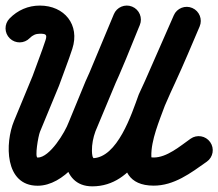

<svg xmlns="http://www.w3.org/2000/svg" viewBox="-43 -616 784 689"><path d="M63.6 -479.2C73.8 -489.7 85.3 -495 100 -495C121.6 -495 126.9 -492.1 120.4 -471.9C106.3 -428.3 88.9 -385.8 73.7 -342.5C73.7 -342.5 73.9 -343.1 74.2 -343.8C74.4 -344.4 74.7 -345 74.7 -345C52.2 -290.6 29.7 -236.2 7.2 -181.7C-25.2 -103.4 -27.4 50.5 92 50.5C186.6 50.5 269.2 -62.3 298.5 -142.7C298.5 -142.7 298.3 -142.2 298.1 -141.7C297.9 -141.3 297.7 -140.8 297.7 -140.8C317.9 -189.7 338.1 -238.7 358.2 -287.7C358.2 -287.7 358 -287.2 357.8 -286.7C357.6 -286.2 357.3 -285.6 357.3 -285.6C394.1 -364.6 426 -445.8 458.8 -526.5C469.4 -552.3 456.9 -581.8 431.1 -592.3C405.3 -602.8 375.8 -590.4 365.3 -564.5C333.1 -485.4 301.8 -405.7 265.8 -328.2C265.7 -328.2 265.5 -327.7 265.3 -327.2C265.1 -326.7 264.8 -326.2 264.8 -326.2C244.7 -277.2 224.5 -228.2 204.3 -179.2C204.3 -179.2 204.1 -178.7 203.9 -178.3C203.7 -177.8 203.5 -177.3 203.5 -177.3C190.7 -141.9 135.8 -50.5 92 -50.5C81.2 -50.5 94 -127.4 100.5 -143.2C123 -197.6 145.5 -252 168 -306.5C168 -306.5 168.2 -307.1 168.5 -307.7C168.7 -308.4 169 -309 169 -309C184.5 -353.1 202.1 -396.3 216.5 -440.8C244.6 -527.4 187.9 -596 100 -596C58.1 -596 20.3 -579.5 -8.8 -549.6C-28.3 -529.6 -27.8 -497.6 -7.8 -478.2C12.2 -458.7 44.2 -459.2 63.6 -479.2ZM365.5 -564.9C312.1 -437.1 258.8 -309.3 205.4 -181.5C205.4 -181.4 205.2 -180.9 205 -180.4C204.8 -179.8 204.5 -179.3 204.5 -179.3C176.1 -101.3 168.5 53 288.6 52.7C439.9 52.4 506.3 -122.7 549.3 -240.9C549.3 -240.9 548.9 -240 548.5 -239C548.1 -238 547.7 -237 547.7 -237C560.4 -264.7 573.2 -292.4 585.9 -320C585.9 -320 585.9 -320 585.9 -320C585.9 -320 585.9 -320 585.9 -320C616.6 -386.4 644.8 -453.9 673.5 -521.2C684.4 -546.8 672.4 -576.5 646.8 -587.4C621.1 -598.3 591.5 -586.4 580.5 -560.7C552.3 -494.4 524.4 -427.8 494.2 -362.3C494.2 -362.3 494.2 -362.3 494.2 -362.3C494.2 -362.3 494.2 -362.3 494.2 -362.3C481.4 -334.6 468.7 -307 456 -279.3C455.9 -279.3 455.6 -278.3 455.2 -277.4C454.8 -276.4 454.4 -275.5 454.4 -275.5C429.8 -208 378.6 -48.4 288.4 -48.3C287.6 -48.3 290.6 -46.5 292.4 -45.8C295.6 -44.6 289.7 -52 288.9 -55.3C287.5 -61.6 287 -68.2 286.9 -74.6C286.5 -98.2 291.4 -122.6 299.5 -144.7C299.5 -144.7 299.2 -144.2 299 -143.6C298.8 -143.1 298.6 -142.5 298.6 -142.5C352 -270.4 405.3 -398.2 458.7 -526C469.4 -551.8 457.3 -581.4 431.5 -592.1C405.8 -602.8 376.2 -590.7 365.5 -564.9ZM580.8 -561.3C538.8 -465.6 496.8 -370 454.8 -274.3C454.8 -274.3 454.5 -273.5 454.2 -272.8C453.9 -272 453.6 -271.3 453.5 -271.3C420.1 -179.4 328.2 49.2 507.7 50.2C581.6 50.6 641.6 4.9 699.1 -35.8C721.9 -51.8 727.3 -83.4 711.2 -106.1C695.2 -128.9 663.6 -134.3 640.9 -118.2C603.4 -91.8 556 -50.6 508.3 -50.8C503.8 -50.8 500.5 -51.3 496.2 -52.1C495.4 -52.3 497.6 -51.3 498.3 -50.7C500.2 -49 499.9 -49 501.1 -47.2C501.6 -46.5 500.7 -48.9 500.6 -49.7C500.4 -51.5 500.3 -53.2 500.1 -54.9C498.4 -112.6 529.2 -183.7 548.5 -236.7C548.5 -236.7 548.2 -236 547.8 -235.2C547.5 -234.4 547.2 -233.7 547.2 -233.7C589.2 -329.3 631.2 -425 673.2 -520.6C684.5 -546.2 672.8 -576 647.3 -587.2C621.8 -598.4 592 -586.8 580.8 -561.3Z"/></svg>

Font: FRB American Cursive Guidelines Ultra
Style: Bold Italic
Weight: 1000
Italic angle: -25°
Version: Version 2.0;Modular Font Editor K font №1